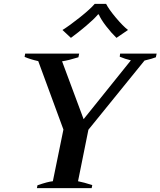

<svg xmlns="http://www.w3.org/2000/svg" viewBox="-20 -979 835 999"><path d="M305 -823Q341 -845 395.5 -888.5Q450 -932 473 -959H532Q546 -931 582.5 -887.5Q619 -844 646 -823L586 -782Q560 -807 532.5 -842.5Q505 -878 494 -904H490Q469 -879 427.5 -844Q386 -809 349 -782ZM175 -15Q230 -34 255 -36L310 -305L179 -661Q138 -670 108 -683L111 -700H392L388 -681Q337 -665 303 -660L415 -359L661 -665Q631 -672 603 -684L605 -700H795L791 -681Q774 -674 732 -664L440 -304L386 -36Q417 -30 460 -16L457 0H172Z"/></svg>

Font: Trirong SemiBold
Style: Italic
Weight: 600
Italic angle: -12°
Designer: Katatrad Team
Foundry: CadsonDemak
Version: Version 1.001